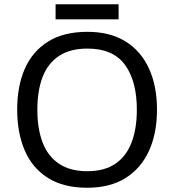

<svg xmlns="http://www.w3.org/2000/svg" viewBox="-20 -875 821 905"><path d="M720 -358Q720 -247 682.5 -164.5Q645 -82 572 -36Q499 10 391 10Q280 10 206.5 -36Q133 -82 97 -165Q61 -248 61 -359Q61 -469 97 -551Q133 -633 206.5 -679Q280 -725 392 -725Q499 -725 572 -679.5Q645 -634 682.5 -551.5Q720 -469 720 -358ZM156 -358Q156 -268 181 -203Q206 -138 258.5 -103Q311 -68 391 -68Q472 -68 523.5 -103Q575 -138 600 -203Q625 -268 625 -358Q625 -493 569 -569.5Q513 -646 392 -646Q311 -646 258.5 -611.5Q206 -577 181 -512.5Q156 -448 156 -358ZM539 -855V-784H242V-855Z"/></svg>

Font: Noto Sans Cherokee
Style: Regular
Weight: 400
Designer: Monotype Design Team
Foundry: Monotype Imaging Inc.
Version: Version 2.001